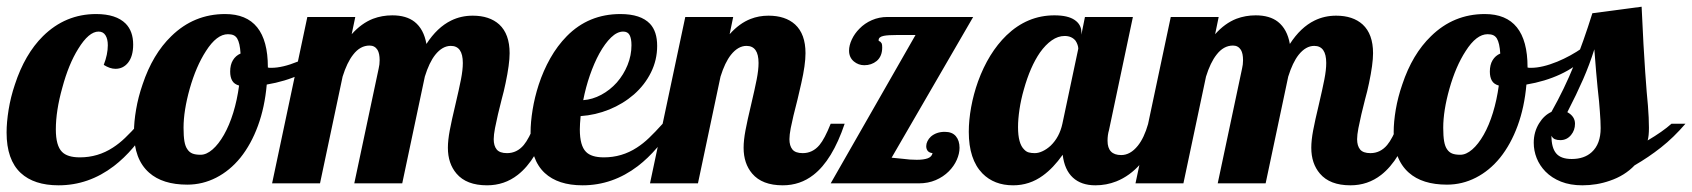

<svg xmlns="http://www.w3.org/2000/svg" viewBox="-33 -551 5085 577"><path d="M29.3 -31.2Q-13.2 -70.8 -13.2 -152.8Q-13.2 -183.6 -7.1 -221.4Q-1 -259.3 11.7 -296.9Q41.5 -388.2 96.2 -442.4Q163.6 -508.8 255.9 -508.8Q315.9 -508.8 344.7 -480Q367.2 -457 367.2 -417Q367.2 -381.8 351.6 -362.3Q336.9 -344.2 314 -344.2Q297.4 -344.2 278.8 -356Q291 -387.7 291 -415Q291 -434.1 283.9 -445.1Q276.9 -456.1 263.2 -456.1Q233.9 -456.1 202.1 -404.3Q173.3 -358.4 154.3 -287.6Q134.8 -218.3 134.8 -162.1Q134.8 -113.3 153.3 -94.7Q169.4 -78.1 207 -78.1Q261.2 -78.1 306.2 -107.4Q325.2 -119.6 342.8 -136.5Q360.4 -153.3 383.8 -179.2H418Q370.6 -99.1 309.1 -51.8Q233.4 5.9 143.1 5.9Q69.3 5.9 29.3 -31.2Z M415 -32.2Q369.6 -72.3 369.6 -153.8Q369.6 -184.6 376 -221.9Q382.3 -259.3 395.5 -297.4Q425.8 -388.2 481.9 -442.4Q549.8 -508.8 643.6 -508.8Q772 -508.8 772 -349.1V-348.1Q774.9 -347.2 776.9 -347.2H782.7Q815.9 -347.2 861.3 -365.7Q901.4 -382.3 937 -407.2L945.8 -379.9Q916.5 -349.1 870.4 -327.6Q824.2 -306.2 768.6 -296.9Q762.7 -229 742.2 -173.1Q721.7 -117.2 689.5 -77.1Q657.7 -38.1 616.7 -17.1Q575.7 3.9 529.8 3.9Q455.6 3.9 415 -32.2ZM640.1 -146Q656.2 -174.3 668 -212.4Q679.7 -250.5 685.5 -293.9Q670.9 -297.9 664.8 -308.6Q658.7 -319.3 658.7 -335.9Q658.7 -356.4 667 -370.1Q675.3 -383.8 689.9 -390.1Q688 -421.9 679.7 -435.5Q675.3 -442.4 668.7 -445.3Q662.1 -448.2 651.9 -448.2Q618.2 -448.2 585.9 -397.5Q556.2 -351.6 537.1 -284.2Q518.6 -218.3 518.6 -167Q518.6 -142.1 521.2 -126.5Q523.9 -110.8 530.3 -102.1Q536.1 -93.3 545.4 -89.6Q554.7 -85.9 569.8 -85.9Q587.4 -85.9 605.7 -101.8Q624 -117.7 640.1 -146Z M1338.9 -29.3Q1313 -59.6 1313 -106.9Q1313 -129.4 1318.6 -159.2Q1324.2 -189 1335.4 -235.8Q1346.7 -283.7 1352.3 -312.3Q1357.9 -340.8 1357.9 -361.8Q1357.9 -413.1 1321.8 -413.1Q1296.4 -413.1 1274.9 -386.2Q1256.8 -363.3 1243.7 -320.8L1175.8 0H1031.7L1105 -345.2Q1107.9 -356.9 1107.9 -370.1Q1107.9 -390.1 1101.6 -400.9Q1093.3 -414.1 1077.6 -414.1Q1049.3 -414.1 1028.3 -386.7Q1009.8 -363.3 996.6 -320.8L928.7 0H784.7L890.6 -500H1034.7L1023.9 -448.2Q1053.2 -481 1087.9 -494.6Q1115.2 -504.9 1146 -504.9Q1188 -504.9 1212.9 -485.4Q1240.7 -463.4 1248.5 -418.9Q1280.8 -468.8 1322.8 -489.3Q1352.5 -503.9 1387.7 -503.9Q1438 -503.9 1467.3 -477.5Q1498.5 -448.7 1498.5 -391.1Q1498.5 -358.4 1486.3 -300.8Q1481.4 -276.9 1474.6 -252.4Q1462.4 -205.6 1454.6 -166Q1450.7 -145.5 1450.7 -132.8Q1450.7 -112.8 1459.7 -101.8Q1468.8 -90.8 1490.7 -90.8Q1520.5 -90.8 1541 -115.2Q1556.6 -133.8 1574.7 -179.2H1616.7Q1579.6 -69.3 1522.9 -25.4Q1482.9 5.9 1430.7 5.9Q1368.7 5.9 1338.9 -29.3Z M1604 -31.2Q1561.5 -70.8 1561.5 -152.8Q1561.5 -183.6 1567.6 -221.2Q1573.7 -258.8 1585.9 -296.4Q1599.6 -338.4 1620.8 -376Q1642.1 -413.6 1670.4 -442.4Q1735.8 -508.8 1831.5 -508.8Q1892.6 -508.8 1920.4 -479.5Q1941.9 -456.5 1941.9 -413.1Q1941.9 -370.6 1923.3 -333.3Q1904.8 -295.9 1872.1 -267.1Q1839.4 -238.8 1797.9 -221.9Q1756.3 -205.1 1711.9 -202.1Q1709.5 -176.8 1709.5 -162.1Q1709.5 -113.3 1728 -94.7Q1744.1 -78.1 1781.7 -78.1Q1835.9 -78.1 1880.9 -107.4Q1899.9 -119.6 1917.5 -136.5Q1935.1 -153.3 1958.5 -179.2H1992.7Q1945.3 -99.1 1883.8 -51.8Q1808.1 5.9 1717.8 5.9Q1644 5.9 1604 -31.2ZM1820.8 -303.2Q1841.3 -326.7 1853 -355.7Q1864.7 -384.8 1864.7 -415Q1864.7 -435.1 1859.1 -445.6Q1853.5 -456.1 1839.8 -456.1Q1821.8 -456.1 1803.5 -438.5Q1785.2 -420.9 1768.1 -390.1Q1752.4 -361.3 1739.7 -324.7Q1727.1 -288.1 1719.7 -250Q1747.6 -252 1773.9 -266.1Q1800.3 -280.3 1820.8 -303.2Z M2227.5 -29.3Q2201.7 -59.6 2201.7 -106.9Q2201.7 -129.4 2207.3 -159.2Q2212.9 -189 2224.1 -235.8Q2235.4 -283.7 2241 -312.3Q2246.6 -340.8 2246.6 -361.8Q2246.6 -413.1 2210.4 -413.1Q2185.1 -413.1 2163.6 -386.2Q2145.5 -363.3 2132.3 -320.8L2064.5 0H1920.4L2026.4 -500H2170.4L2159.7 -448.2Q2189 -481 2222.7 -494.1Q2247.6 -503.9 2276.4 -503.9Q2327.1 -503.9 2356.4 -477.5Q2387.7 -448.7 2387.7 -391.1Q2387.7 -356.4 2375 -300.8Q2371.6 -284.7 2363.8 -252.4Q2349.6 -198.2 2343.3 -166Q2339.4 -145.5 2339.4 -132.8Q2339.4 -112.8 2348.4 -101.8Q2357.4 -90.8 2379.4 -90.8Q2409.2 -90.8 2429.7 -115.2Q2445.3 -133.8 2463.4 -179.2H2505.4Q2468.3 -69.3 2411.6 -25.4Q2371.6 5.9 2319.3 5.9Q2257.3 5.9 2227.5 -29.3Z M2718.3 -445.8H2662.6Q2635.7 -445.8 2623.5 -443.4Q2607.4 -440.4 2607.4 -430.2Q2607.4 -427.7 2609.4 -427.2Q2613.3 -426.3 2616.7 -420.4Q2618.2 -417 2618.2 -408.2Q2618.2 -381.8 2601.6 -367.7Q2585.9 -355 2564.5 -355Q2546.9 -355 2533.2 -366.2Q2518.6 -378.4 2518.6 -398.9Q2518.6 -414.6 2526.9 -432.4Q2535.2 -450.2 2549.8 -464.8Q2565.4 -481 2587.2 -490.5Q2608.9 -500 2634.3 -500H2891.6L2646.5 -77.1Q2651.4 -76.7 2680.7 -73.7Q2701.2 -70.8 2722.2 -70.8Q2742.7 -70.8 2754.9 -75.2Q2767.1 -79.6 2769.5 -90.8Q2759.8 -91.8 2755.1 -97.4Q2750.5 -103 2750.5 -111.8Q2750.5 -119.1 2754.2 -126.7Q2757.8 -134.3 2764.6 -140.6Q2781.2 -154.8 2806.2 -154.8Q2828.6 -154.8 2839.6 -141.6Q2850.6 -128.4 2850.6 -106.9Q2850.6 -89.4 2842.3 -70.6Q2834 -51.8 2818.4 -36.1Q2801.8 -19.5 2779.1 -9.8Q2756.3 0 2728.5 0H2463.4Z M2919.4 -29.8Q2878.4 -71.8 2878.4 -154.8Q2878.4 -189.9 2885.5 -229Q2892.6 -268.1 2906.2 -306.2Q2937.5 -392.1 2991.7 -444.8Q3054.2 -504.9 3135.7 -504.9Q3176.3 -504.9 3196.5 -491Q3216.8 -477.1 3216.8 -454.1V-446.8L3227.5 -500H3371.6L3299.8 -160.2Q3295.4 -145.5 3295.4 -127.9Q3295.4 -85 3336.4 -85Q3363.8 -85 3386.2 -112.8Q3405.3 -136.2 3417.5 -179.2H3459.5Q3432.6 -103 3394.5 -58.6Q3362.3 -22 3321.8 -5.9Q3292 5.9 3258.8 5.9Q3216.3 5.9 3191.2 -17.3Q3166 -40.5 3160.6 -85.9Q3132.3 -45.9 3101.1 -23.4Q3061 5.9 3011.7 5.9Q2954.6 5.9 2919.4 -29.8ZM3124.5 -113.3Q3150.9 -138.7 3159.7 -179.2L3207.5 -404.8Q3207.5 -409.7 3205.3 -416.3Q3203.1 -422.9 3199.2 -428.7Q3187.5 -442.9 3166.5 -442.9Q3146.5 -442.9 3127.7 -429.7Q3108.9 -416.5 3092.3 -393.1Q3063 -350.6 3043.9 -282.2Q3035.2 -252 3030.8 -222.4Q3026.4 -192.9 3026.4 -168.9Q3026.4 -119.1 3044.9 -101.6Q3051.3 -94.7 3059.1 -92.8Q3066.9 -90.8 3076.7 -90.8Q3087.9 -90.8 3100.3 -96.7Q3112.8 -102.5 3124.5 -113.3Z M3933.6 -29.3Q3907.7 -59.6 3907.7 -106.9Q3907.7 -129.4 3913.3 -159.2Q3918.9 -189 3930.2 -235.8Q3941.4 -283.7 3947 -312.3Q3952.6 -340.8 3952.6 -361.8Q3952.6 -413.1 3916.5 -413.1Q3891.1 -413.1 3869.6 -386.2Q3851.6 -363.3 3838.4 -320.8L3770.5 0H3626.5L3699.7 -345.2Q3702.6 -356.9 3702.6 -370.1Q3702.6 -390.1 3696.3 -400.9Q3688 -414.1 3672.4 -414.1Q3644 -414.1 3623 -386.7Q3604.5 -363.3 3591.3 -320.8L3523.4 0H3379.4L3485.4 -500H3629.4L3618.7 -448.2Q3647.9 -481 3682.6 -494.6Q3710 -504.9 3740.7 -504.9Q3782.7 -504.9 3807.6 -485.4Q3835.4 -463.4 3843.3 -418.9Q3875.5 -468.8 3917.5 -489.3Q3947.3 -503.9 3982.4 -503.9Q4032.7 -503.9 4062 -477.5Q4093.3 -448.7 4093.3 -391.1Q4093.3 -358.4 4081.1 -300.8Q4076.2 -276.9 4069.3 -252.4Q4057.1 -205.6 4049.3 -166Q4045.4 -145.5 4045.4 -132.8Q4045.4 -112.8 4054.4 -101.8Q4063.5 -90.8 4085.4 -90.8Q4115.2 -90.8 4135.7 -115.2Q4151.4 -133.8 4169.4 -179.2H4211.4Q4174.3 -69.3 4117.7 -25.4Q4077.6 5.9 4025.4 5.9Q3963.4 5.9 3933.6 -29.3Z M4200.7 -32.2Q4155.3 -72.3 4155.3 -153.8Q4155.3 -184.6 4161.6 -221.9Q4168 -259.3 4181.2 -297.4Q4211.4 -388.2 4267.6 -442.4Q4335.4 -508.8 4429.2 -508.8Q4557.6 -508.8 4557.6 -349.1V-348.1Q4560.5 -347.2 4562.5 -347.2H4568.4Q4601.6 -347.2 4647 -365.7Q4687 -382.3 4722.7 -407.2L4731.4 -379.9Q4702.1 -349.1 4656 -327.6Q4609.9 -306.2 4554.2 -296.9Q4548.3 -229 4527.8 -173.1Q4507.3 -117.2 4475.1 -77.1Q4443.4 -38.1 4402.3 -17.1Q4361.3 3.9 4315.4 3.9Q4241.2 3.9 4200.7 -32.2ZM4425.8 -146Q4441.9 -174.3 4453.6 -212.4Q4465.3 -250.5 4471.2 -293.9Q4456.5 -297.9 4450.4 -308.6Q4444.3 -319.3 4444.3 -335.9Q4444.3 -356.4 4452.6 -370.1Q4460.9 -383.8 4475.6 -390.1Q4473.6 -421.9 4465.3 -435.5Q4460.9 -442.4 4454.3 -445.3Q4447.8 -448.2 4437.5 -448.2Q4403.8 -448.2 4371.6 -397.5Q4341.8 -351.6 4322.8 -284.2Q4304.2 -218.3 4304.2 -167Q4304.2 -142.1 4306.9 -126.5Q4309.6 -110.8 4315.9 -102.1Q4321.8 -93.3 4331.1 -89.6Q4340.3 -85.9 4355.5 -85.9Q4373 -85.9 4391.4 -101.8Q4409.7 -117.7 4425.8 -146Z M4611.3 -35.6Q4593.8 -53.7 4585 -75.9Q4576.2 -98.1 4576.2 -122.1Q4576.2 -154.8 4592.8 -181.2Q4607.4 -204.6 4629.4 -214.8Q4668.5 -284.2 4697.3 -355.5Q4726.1 -426.8 4752.4 -511.2L4900.4 -530.8Q4906.2 -403.8 4911.1 -335.9Q4916 -266.1 4919.4 -233.4Q4922.4 -195.3 4922.4 -167Q4922.4 -141.6 4918.5 -128.9Q4963.4 -155.3 4990.2 -179.2H5032.2Q4996.6 -137.7 4958.7 -107.9Q4920.9 -78.1 4879.4 -54.2Q4849.6 -22.9 4804.7 -7.8Q4765.6 5.9 4722.2 5.9Q4686 5.9 4658.2 -5.1Q4630.4 -16.1 4611.3 -35.6ZM4750.5 -93.8Q4777.3 -118.2 4777.3 -166Q4777.3 -186 4774.9 -216.3L4772.5 -246.1Q4768.1 -284.7 4763.7 -335.4L4758.3 -402.8Q4744.1 -357.4 4724.6 -312.7Q4705.1 -268.1 4677.2 -213.9Q4700.2 -201.2 4700.2 -179.2Q4700.2 -159.7 4688.5 -145.5Q4675.8 -129.9 4656.2 -129.9Q4646.5 -129.9 4639.9 -132.6Q4633.3 -135.3 4629.4 -143.1Q4629.4 -106.9 4643.6 -90.1Q4657.7 -73.2 4690.4 -73.2Q4728 -73.2 4750.5 -93.8Z"/></svg>

Font: Pattaya
Style: Regular
Weight: 400
Designer: Pablo Impallari / Thai characters Designed by Thanarat Vachiruckul and Suppakit Chalermlarp
Foundry: Pablo Impallari
Version: Version 2.001